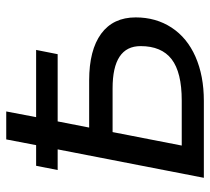

<svg xmlns="http://www.w3.org/2000/svg" viewBox="-50 -650 699 640"><g transform="rotate(-90 300.0 -329.5)"><path d="M195.3 -382.3H352.5Q453.6 -382.3 508.1 -342.3Q562.5 -302.2 562.5 -227.1Q562.5 -159.7 528.6 -107.7Q494.6 -55.7 431.2 -27.8Q367.7 0 284.2 0H27.8L122.6 -487.3H53.7L67.9 -559.1H136.7L155.8 -658.7H249L230 -559.1H454.1L439.9 -487.3H215.8ZM466.8 -210.9Q466.8 -304.2 326.2 -304.2H180.2L135.3 -73.7H285.2Q379.4 -73.7 423.1 -107.4Q466.8 -141.1 466.8 -210.9Z"/></g></svg>

Font: Liberation Mono
Style: Italic
Weight: 400
Italic angle: -12°
Monospace: yes
Designer: Steve Matteson
Foundry: Ascender Corporation
Version: Version 2.1.5